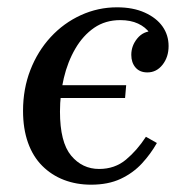

<svg xmlns="http://www.w3.org/2000/svg" viewBox="-20 -495 495 525"><path d="M229 10Q189 10 155 -3Q121 -16 95.5 -41.5Q70 -67 56.5 -105Q43 -143 43 -192Q43 -252 63 -303.5Q83 -355 118.5 -393.5Q154 -432 201 -453.5Q248 -475 300 -475Q344 -475 376 -460.5Q408 -446 424.5 -422.5Q441 -399 441 -369Q441 -339 424.5 -318Q408 -297 383 -297Q362 -297 350.5 -310.5Q339 -324 339 -345Q339 -370 355.5 -390Q372 -410 398 -410Q419 -410 426 -397.5Q433 -385 433 -370L402 -363Q402 -387 390 -404Q378 -421 357.5 -430.5Q337 -440 309 -440Q268 -440 237.5 -419Q207 -398 186 -362Q165 -326 154.5 -281.5Q144 -237 144 -190Q144 -106 174.5 -69.5Q205 -33 251 -33Q294 -33 324.5 -58.5Q355 -84 379 -121L409 -104Q392 -74 368 -48Q344 -22 310 -6Q276 10 229 10ZM86 -262H325L322 -227H84Z"/></svg>

Font: Brygada 1918 Medium
Style: Italic
Weight: 500
Italic angle: -8°
Designer: Mateusz Machalski | Borys Kosmynka | Przemek Hoffer
Foundry: NIEPODLEGLA 2018
Version: Version 3.006